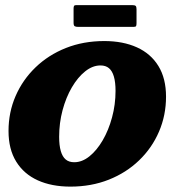

<svg xmlns="http://www.w3.org/2000/svg" viewBox="-20 -694 696 732"><path d="M260.5 -607.5Q260.5 -597 264.5 -594.2Q268.5 -591.5 278 -591.5H489.5Q497.5 -591.5 499 -595Q500.5 -598.5 500.5 -606.5V-659Q500.5 -669 496.8 -671.8Q493 -674.5 483.5 -674.5H270.5Q264 -674.5 262.2 -671.2Q260.5 -668 260.5 -661ZM12.5 -194.5Q12.5 -125 41.8 -77.8Q71 -30.5 124 -6.5Q177 17.5 248.5 17.5Q328 17.5 394.8 -9Q461.5 -35.5 510.5 -82.8Q559.5 -130 586.2 -192.2Q613 -254.5 613 -325.5Q613 -395 584 -442.2Q555 -489.5 502 -513.5Q449 -537.5 377.5 -537.5Q298 -537.5 231.2 -511Q164.5 -484.5 115.5 -437.2Q66.5 -390 39.5 -328Q12.5 -266 12.5 -194.5ZM205.5 -172.5Q205.5 -225 218.5 -273.8Q231.5 -322.5 254 -361Q276.5 -399.5 304.8 -422Q333 -444.5 363 -444.5Q383 -444.5 395.5 -434Q408 -423.5 414.2 -402Q420.5 -380.5 420.5 -347.5Q420.5 -295.5 407.2 -246.5Q394 -197.5 371.5 -159Q349 -120.5 321 -98Q293 -75.5 263 -75.5Q243 -75.5 230.5 -86Q218 -96.5 211.8 -118Q205.5 -139.5 205.5 -172.5Z"/></svg>

Font: Besley ExtraBold
Style: Italic
Weight: 800
Italic angle: -13°
Designer: Owen Earl
Foundry: indestructible type*
Version: Version 2.001